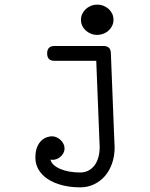

<svg xmlns="http://www.w3.org/2000/svg" viewBox="-20 -618 642 821"><path d="M396 -598.1Q410.2 -598.1 422.9 -593Q435.5 -587.9 445.1 -579.1Q454.6 -570.3 460 -558.6Q465.3 -546.9 465.3 -533.7Q465.3 -519.5 459.5 -507.6Q453.6 -495.6 444.1 -487.1Q434.6 -478.5 421.9 -473.6Q409.2 -468.8 396 -468.8Q381.3 -468.8 368.7 -473.9Q356 -479 346.4 -487.8Q336.9 -496.6 331.5 -508.3Q326.2 -520 326.2 -533.7Q326.2 -546.4 331.5 -558.1Q336.9 -569.8 346.2 -578.6Q355.5 -587.4 368.2 -592.8Q380.9 -598.1 396 -598.1ZM213.4 -357.9Q181.6 -357.9 181.6 -389.6Q181.6 -421.4 213.4 -421.4H421.9Q454.1 -421.4 454.1 -389.6L468.8 -18.1Q470.2 -2 470.2 11.2Q470.2 49.3 459.2 80.8Q448.2 112.3 428.5 135Q408.7 157.7 381.6 170.4Q354.5 183.1 322.8 183.1Q280.3 183.1 245.1 173.8Q210 164.6 184.6 147.9Q159.2 131.3 145.3 107.9Q131.3 84.5 131.3 56.6Q131.3 27.3 139.4 9.3Q147.5 -8.8 158.9 -18.6Q170.4 -28.3 182.4 -31.7Q194.3 -35.2 202.1 -35.2Q212.4 -35.2 222.2 -30.8Q231.9 -26.4 239.3 -19.3Q246.6 -12.2 251.2 -3.2Q255.9 5.9 255.9 15.6V21.5Q252.9 40.5 237.8 52.7V53.2Q223.1 64.9 206.1 65.4Q197.8 65.4 195.8 64Q198.2 76.7 209.5 86.9Q220.7 97.2 237.8 104.5Q254.9 111.8 276.9 115.7Q298.8 119.6 322.8 119.6Q341.3 119.6 356.7 112.1Q372.1 104.5 383.1 90.6Q394 76.7 400.1 56.4Q406.2 36.1 406.2 11.2Q406.2 7.3 406 1.7Q405.8 -3.9 405.3 -11.7L391.6 -357.9Z"/></svg>

Font: Erica Type
Style: Regular
Weight: 400
Designer: Peter Wiegel
Foundry: Peter Wiegel
Version: Version 1.000 2010 initial release